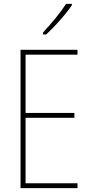

<svg xmlns="http://www.w3.org/2000/svg" viewBox="-20 -971 472 991"><path d="M380 0H86V-714H380V-689H112V-388H364V-363H112V-25H380ZM351 -944Q335 -920 312 -892.5Q289 -865 264.5 -839Q240 -813 218 -793H202V-803Q236 -840 266.5 -877Q297 -914 321 -951H351Z"/></svg>

Font: Noto Sans Georgian Condensed Thin
Style: Regular
Weight: 100
Width: 3
Designer: Monotype Design Team, Akaki Razmadze
Foundry: Google LLC
Version: Version 2.005; ttfautohint (v1.8.4.7-5d5b)